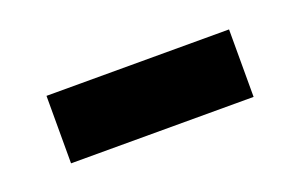

<svg xmlns="http://www.w3.org/2000/svg" viewBox="-32 -397 397 254"><g transform="rotate(-20 166.5 -269.5)"><path d="M38 -222V-317H295V-222Z"/></g></svg>

Font: Noto Sans Kayah Li Medium
Style: Regular
Weight: 500
Designer: Monotype Design Team, Sérgio Martins
Foundry: Monotype Imaging Inc.
Version: Version 2.002; ttfautohint (v1.8.4.7-5d5b)